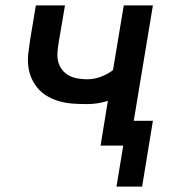

<svg xmlns="http://www.w3.org/2000/svg" viewBox="-20 -540 640 712"><path d="M412 152 437 0H353L380 -166Q361 -160 342 -157Q323 -154 304 -154Q279 -154 254 -155.5Q229 -157 205.5 -163Q182 -169 160.5 -180.5Q139 -192 123.5 -209Q108 -226 98 -247.5Q88 -269 85 -293.5Q82 -318 85 -343.5Q88 -369 92 -394L113 -520H221L197 -379Q194 -361 193 -343Q192 -325 196.5 -309Q201 -293 211.5 -280Q222 -267 236.5 -259.5Q251 -252 268.5 -249Q286 -246 304 -246Q328 -246 353 -255Q378 -264 399 -280L439 -520H547L476 -92H547L507 152Z"/></svg>

Font: Iosevka SmBd Ex Obl
Style: Regular
Weight: 600
Width: 7
Italic angle: -9°
Monospace: yes
Designer: Belleve Invis
Foundry: Belleve Invis
Version: Version 32.5.0; ttfautohint (v1.8.4)